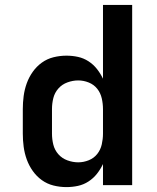

<svg xmlns="http://www.w3.org/2000/svg" viewBox="-20 -755 640 783"><path d="M251 8Q224 8 198 1.5Q172 -5 150.5 -20.5Q129 -36 113.5 -58Q98 -80 89 -105Q80 -130 76.5 -156.5Q73 -183 73 -210V-310Q73 -337 76.5 -363.5Q80 -390 89 -415Q98 -440 113.5 -462Q129 -484 150.5 -499.5Q172 -515 198 -521.5Q224 -528 251 -528Q275 -528 298 -523Q321 -518 341 -505Q361 -492 375.5 -473.5Q390 -455 400 -434V-735H519V0H400V-86Q390 -65 375.5 -46.5Q361 -28 341 -15Q321 -2 298 3Q275 8 251 8ZM299 -93Q321 -93 342 -101.5Q363 -110 376.5 -127Q390 -144 395 -166Q400 -188 400 -210V-310Q400 -332 395 -354Q390 -376 376.5 -393Q363 -410 342 -418.5Q321 -427 299 -427Q277 -427 255 -419Q233 -411 218 -394Q203 -377 197.5 -355Q192 -333 192 -310V-210Q192 -187 197.5 -165Q203 -143 218 -126Q233 -109 255 -101Q277 -93 299 -93Z"/></svg>

Font: Iosevka Aile
Style: Bold
Weight: 700
Designer: Belleve Invis
Foundry: Belleve Invis
Version: Version 28.0.1; ttfautohint (v1.8.4)